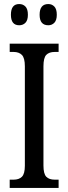

<svg xmlns="http://www.w3.org/2000/svg" viewBox="-20 -930 337 950"><path d="M28 -41H47Q74 -41 88.5 -55.5Q103 -70 103 -110V-602Q103 -643 88.5 -658Q74 -673 47 -673H28V-714H270V-673H251Q223 -673 209 -658.5Q195 -644 195 -602V-111Q195 -70 209 -55.5Q223 -41 251 -41H270V0H28ZM34 -857Q34 -910 75 -910Q94 -910 106 -897.5Q118 -885 118 -857Q118 -830 106 -817.5Q94 -805 75 -805Q34 -805 34 -857ZM176 -857Q176 -910 219 -910Q237 -910 249 -897.5Q261 -885 261 -857Q261 -830 249 -817.5Q237 -805 219 -805Q176 -805 176 -857Z"/></svg>

Font: Noto Serif Cond
Style: Regular
Weight: 400
Width: 3
Designer: Monotype Design Team
Foundry: Monotype Imaging Inc.
Version: Version 1.001